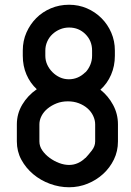

<svg xmlns="http://www.w3.org/2000/svg" viewBox="-20 -803 554 809"><path d="M477 -279V-207Q477 -166 460 -131Q443 -96 414.5 -70Q386 -44 349 -29Q312 -14 271 -14Q230 -14 190.5 -28.5Q151 -43 120 -69Q89 -95 70 -130Q51 -165 51 -207V-279Q51 -324 74 -362.5Q97 -401 135 -427Q107 -453 91.5 -489Q76 -525 76 -568V-590Q76 -631 91.5 -666Q107 -701 133 -727Q159 -753 194.5 -768Q230 -783 271 -783Q311 -783 346 -768Q381 -753 407.5 -726.5Q434 -700 449 -665Q464 -630 464 -590V-568Q464 -525 448 -488Q432 -451 403 -425Q436 -399 456.5 -361Q477 -323 477 -279ZM381 -207V-279Q381 -297 372.5 -315Q364 -333 348.5 -346.5Q333 -360 312 -368Q291 -376 266 -376Q240 -376 218.5 -367.5Q197 -359 180.5 -345.5Q164 -332 155 -314.5Q146 -297 146 -279V-207Q146 -187 158 -169.5Q170 -152 189 -138Q208 -124 229.5 -116Q251 -108 271 -108Q291 -108 308.5 -116Q326 -124 340 -138V-137Q353 -151 367 -169Q381 -187 381 -207ZM368 -568V-590Q368 -631 340 -659Q312 -687 271 -687Q251 -687 233 -679.5Q215 -672 201 -659Q187 -646 179 -628Q171 -610 171 -590V-568Q171 -548 179 -530.5Q187 -513 201 -499Q215 -485 232.5 -477Q250 -469 270 -469Q310 -469 340 -499V-498Q353 -512 360.5 -530Q368 -548 368 -568Z"/></svg>

Font: Kanalisirung
Style: Regular
Weight: 500
Designer: Peter Wiegel
Foundry: Peter Wiegel
Version: 1.000